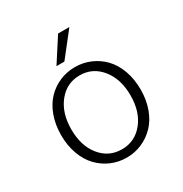

<svg xmlns="http://www.w3.org/2000/svg" viewBox="-169 -843 938 984"><g transform="rotate(-30 300.0 -350.5)"><path d="M221.2 -573.2 312 -713.9H378.9L268.1 -573.2ZM64.9 -253.9Q64.9 -316.4 83.7 -367.7Q102.5 -418.9 134.8 -452.4Q167 -485.8 209.5 -503.9Q252 -522 299.8 -522Q347.7 -522 390.1 -503.9Q432.6 -485.8 465.1 -452.4Q497.6 -418.9 516.4 -367.7Q535.2 -316.4 535.2 -253.9Q535.2 -192.4 516.4 -141.4Q497.6 -90.3 465.1 -56.9Q432.6 -23.4 390.1 -5.1Q347.7 13.2 299.8 13.2Q252 13.2 209.5 -5.1Q167 -23.4 134.8 -56.9Q102.5 -90.3 83.7 -141.4Q64.9 -192.4 64.9 -253.9ZM475.1 -253.9Q475.1 -351.1 425.8 -412.1Q376.5 -473.1 299.8 -473.1Q223.1 -473.1 174.1 -412.1Q125 -351.1 125 -253.9Q125 -156.7 173.8 -96.4Q222.7 -36.1 299.8 -36.1Q377 -36.1 426 -96.7Q475.1 -157.2 475.1 -253.9Z"/></g></svg>

Font: Office Code Pro D Light
Style: Regular
Weight: 300
Designer: Nathan Rutzky & Paul D. Hunt
Foundry: Adobe Systems Incorporated
Version: Version 1.004;PS 001.004;hotconv 1.0.70;makeotf.lib2.5.58329